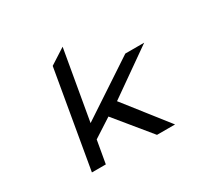

<svg xmlns="http://www.w3.org/2000/svg" viewBox="-137 -825 1053 1004"><g transform="rotate(-30 390.0 -323.0)"><path d="M450 -257 726 -451H612L273 -227L346 -646L251 -585L150 0H234L258 -137L371 -210L543 0H652Z"/></g></svg>

Font: Charger Monospace
Style: Regular
Weight: 400
Designer: Jasper
Foundry: Cannot Into Space Fonts
Version: Version 0.980